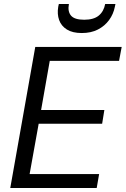

<svg xmlns="http://www.w3.org/2000/svg" viewBox="-20 -933 624 953"><path d="M31 0 155 -700H584L571 -631H227L184 -387H498L487 -319H172L127 -69H472L460 0ZM386 -769Q340 -769 312 -786.5Q284 -804 273.5 -833.5Q263 -863 269 -899L272 -913H322Q315 -876 332.5 -855.5Q350 -835 398 -835Q445 -835 470 -855.5Q495 -876 502 -913H553L550 -899Q543 -863 521.5 -833.5Q500 -804 466 -786.5Q432 -769 386 -769Z"/></svg>

Font: DM Sans 10pt
Style: Italic
Weight: 400
Italic angle: -10°
Version: Version 4.004;gftools[0.9.30]